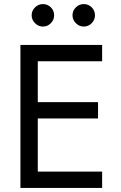

<svg xmlns="http://www.w3.org/2000/svg" viewBox="-20 -920 590 940"><path d="M335 -845Q335 -868 351.5 -884Q368 -900 390 -900Q413 -900 429 -884Q445 -868 445 -845Q445 -823 429 -806.5Q413 -790 390 -790Q368 -790 351.5 -806.5Q335 -823 335 -845ZM135 -845Q135 -868 151.5 -884Q168 -900 190 -900Q213 -900 229 -884Q245 -868 245 -845Q245 -823 229 -806.5Q213 -790 190 -790Q168 -790 151.5 -806.5Q135 -823 135 -845ZM80 0V-700H480V-620H165V-420H460V-340H165V-80H480V0Z"/></svg>

Font: Venryn Sans
Style: Regular
Weight: 400
Designer: Owen Earl, indestructible type* (font) & Cristiano Sobral (main changes)
Version: Version 3.600; ttfautohint (v1.8.3)